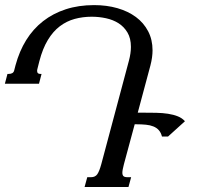

<svg xmlns="http://www.w3.org/2000/svg" viewBox="-21 -747 806 767"><path d="M41 -486.3Q56.2 -542.5 83.7 -586.9Q111.3 -631.3 151.1 -662.4Q190.9 -693.4 241.9 -710Q293 -726.6 355 -726.6Q405.3 -726.6 448 -714.4Q490.7 -702.1 522 -679Q553.2 -655.8 570.8 -622.1Q588.4 -588.4 588.4 -545.9Q588.4 -518.6 580.1 -486.3L529.3 -296.9H549.3Q577.1 -296.9 602.8 -296.4Q628.4 -295.9 650.4 -292.5Q672.4 -289.1 689.5 -282.2Q706.5 -275.4 717.8 -262.7L650.4 -201.7H626Q622.1 -217.3 613.3 -227.1Q604.5 -236.8 591.8 -241.9Q579.1 -247.1 562 -248.8Q544.9 -250.5 524.4 -250.5H517.1L474.1 -91.3Q471.2 -80.1 469.5 -71.5Q467.8 -63 467.8 -57.1Q467.8 -47.4 472.4 -43.2Q477.1 -39.1 488.3 -39.1H502.9L492.2 0H316.9L327.6 -39.1H342.3Q359.4 -39.1 367.7 -51Q376 -63 383.8 -91.8L494.1 -504.9Q502 -534.7 502 -559.6Q502 -593.8 488.3 -616.9Q474.6 -640.1 452.6 -654.1Q430.7 -668 402.6 -674.1Q374.5 -680.2 345.2 -680.2Q309.6 -680.2 277.3 -671.4Q245.1 -662.6 218 -642.1Q190.9 -621.6 170.2 -587.4Q149.4 -553.2 136.2 -502.4L130.9 -481.4Q129.4 -475.1 128.2 -470.7Q127 -466.3 127.4 -462.9Q127.4 -451.7 140.1 -451.7H145L134.8 -412.6H-1.5L8.8 -451.7H13.7Q32.2 -451.7 35.6 -465.3Z"/></svg>

Font: Arian AMU Serif
Style: Italic
Weight: 400
Italic angle: -15°
Designer: Ruben Hakobyan (Tarumian)
Foundry: Ruben Hakobyan (Tarumian)
Version: Version 1.002